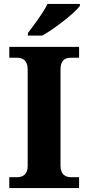

<svg xmlns="http://www.w3.org/2000/svg" viewBox="-20 -951 446 971"><path d="M121 -784V-771H194C258 -807 359 -886 384 -921V-931H220C199 -886 150 -822 121 -784ZM27 0H380V-55H339C310 -55 286 -70 286 -112V-599C286 -646 308 -659 339 -659H380V-714H27V-659H67C94 -659 120 -646 120 -600V-111C120 -68 94 -55 67 -55H27Z"/></svg>

Font: Noto Serif Hentaigana Bold
Style: Regular
Weight: 700
Designer: Kazuhiro Yamada
Foundry: nipponia
Version: Version 1.000